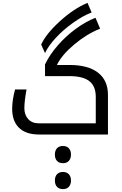

<svg xmlns="http://www.w3.org/2000/svg" viewBox="-20 -938 848 1339"><path d="M64.9 -179.2Q64.9 -240.2 85 -314H165Q149.9 -231 149.9 -184.1Q149.9 -137.2 176.5 -107.7Q203.1 -78.1 249 -78.1H647.9V-262.2Q647.9 -336.9 603 -372.1Q558.1 -407.2 463.9 -407.2H293.9V-488.8Q326.2 -556.2 382.8 -621.3Q439.5 -686.5 509.5 -737.5Q579.6 -788.6 646 -814L678.2 -737.8Q587.4 -702.6 499 -628.9Q410.6 -555.2 377 -484.9H463.9Q594.7 -484.9 663.8 -431.2Q732.9 -377.4 732.9 -276.9V0H252Q161.1 0 113 -46.4Q64.9 -92.8 64.9 -179.2ZM267.1 -627Q299.8 -700.2 396.5 -788.8Q493.2 -877.4 590.3 -918L619.1 -851.1Q557.6 -827.6 489.3 -778.8Q420.9 -730 368.9 -673.8Q316.9 -617.7 293.9 -567.9ZM460.4 183.8Q445.8 200.2 419.4 200.2Q393.1 200.2 377.9 184.6Q362.8 168.9 362.8 140.1Q362.8 111.3 377.7 95.7Q392.6 80.1 419.2 80.1Q445.8 80.1 460.4 96.4Q475.1 112.8 475.1 140.1Q475.1 167.5 460.4 183.8ZM460.4 364.5Q445.8 380.9 419.4 380.9Q393.1 380.9 377.9 365.2Q362.8 349.6 362.8 321Q362.8 292.5 377.9 276.9Q393.1 261.2 419.2 261.2Q445.3 261.2 460.2 277.3Q475.1 293.5 475.1 320.8Q475.1 348.1 460.4 364.5Z"/></svg>

Font: DroidArabicKufi
Style: Regular
Weight: 400
Designer: Pascal Zoghbi
Foundry: Ascender Corporation
Version: Version 1.00